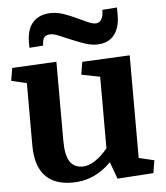

<svg xmlns="http://www.w3.org/2000/svg" viewBox="-54 -810 751 869"><g transform="rotate(-5 321.5 -375.5)"><path d="M215.3 -182.1Q215.3 -117.7 233.9 -87.6Q252.4 -57.6 293 -57.6Q319.3 -57.6 349.4 -77.1Q379.4 -96.7 406.7 -130.4V-455.6L322.3 -472.2L332 -529.8L548.3 -540.5V-74.2L618.2 -57.6L608.4 0L444.8 10.7L416.5 -66.4Q378.9 -27.8 334.7 -8.5Q290.5 10.7 239.7 10.7Q156.7 10.7 115.2 -35.6Q73.7 -82 73.7 -172.9V-455.6L3.9 -472.2L13.7 -529.8L215.3 -540.5ZM99.1 -638.2Q99.1 -700.2 129.2 -731.2Q159.2 -762.2 211.4 -762.2Q239.3 -762.2 267.8 -752.2Q296.4 -742.2 322.3 -730Q348.1 -717.8 370.4 -707.8Q392.6 -697.8 407.2 -697.8Q423.8 -697.8 433.3 -712.2Q442.9 -726.6 442.9 -756.3L509.8 -761.2V-726.1Q509.8 -668 482.4 -635Q455.1 -602.1 403.3 -602.1Q378.4 -602.1 348.9 -612.1Q319.3 -622.1 291 -634.3Q262.7 -646.5 238.3 -656.5Q213.9 -666.5 199.7 -666.5Q182.1 -666.5 172.1 -657.2Q162.1 -647.9 162.1 -618.7L99.1 -613.8Z"/></g></svg>

Font: Noticia Text
Style: Bold
Weight: 700
Designer: JM Sole
Foundry: JM Sole
Version: Version 1.003